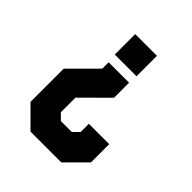

<svg xmlns="http://www.w3.org/2000/svg" viewBox="-195 -820 940 940"><g transform="rotate(45 275.0 -350.0)"><path d="M343.5 -510.5V-406.5L209.5 -273V-172L240.5 -141.5H315.5L346.5 -172V-229H487.5V-103L384.5 0H171.5L68.5 -103V-332.5L202 -466.5V-510.5ZM347 -700V-558.5H196.5V-700Z"/></g></svg>

Font: Tourney Expanded Black
Style: Regular
Weight: 900
Width: 7
Designer: Tyler Finck
Foundry: Etcetera Type Co
Version: Version 1.010; ttfautohint (v1.8.3)